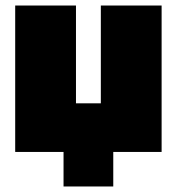

<svg xmlns="http://www.w3.org/2000/svg" viewBox="-20 -550 640 695"><path d="M210 125V0H35V-530H255V-176H345V-530H565V0H390V125Z"/></svg>

Font: Golos Text Black
Style: Regular
Weight: 900
Designer: A.Korolkova, Vitaly Kuzmin
Foundry: ParaType Ltd
Version: Version 2.004